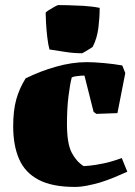

<svg xmlns="http://www.w3.org/2000/svg" viewBox="-20 -726 533 757"><path d="M275 11Q186 11 132.5 -17Q79 -45 55.5 -98.5Q32 -152 32 -228Q32 -290 44 -333.5Q56 -377 81 -417Q137 -445 200.5 -463Q264 -481 322 -481Q349 -481 388.5 -477.5Q428 -474 462 -468L474 -438L443 -280L360 -277L349 -285L313 -428Q306 -428 299 -427.5Q292 -427 285 -426Q272 -425 263 -421Q256 -395 250 -346.5Q244 -298 244 -238Q244 -160 262.5 -124.5Q281 -89 310 -71Q313 -71 334.5 -73Q356 -75 389.5 -82Q423 -89 460 -103L482 -49Q458 -38 430 -26.5Q402 -15 373 -6Q348 1 323 6Q298 11 275 11ZM175 -531Q170 -549 166.5 -578.5Q163 -608 161.5 -635.5Q160 -663 160 -675Q160 -678 171.5 -685.5Q183 -693 195 -699.5Q207 -706 210 -706Q219 -706 246 -705.5Q273 -705 308 -703Q343 -701 373 -695Q373 -658 368 -617Q363 -576 346 -542Q346 -541 335.5 -534.5Q325 -528 315 -522Q305 -516 304 -516Q272 -516 239.5 -521Q207 -526 175 -531Z"/></svg>

Font: Labrada Black
Style: Regular
Weight: 900
Designer: Mercedes Jáuregui
Foundry: Omnibus-Type Team
Version: Version 1.000; ttfautohint (v1.8.4.7-5d5b)